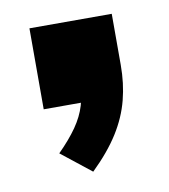

<svg xmlns="http://www.w3.org/2000/svg" viewBox="-50 -226 373 425"><g transform="rotate(-10 136.0 -13.5)"><path d="M127 155 60 102Q86 76 102 53Q118 30 125 6.5Q132 -17 132 -43L170 0H43V-182H228V-67Q228 -26 218.5 11Q209 48 187 83Q165 118 127 155Z"/></g></svg>

Font: Nunito Sans 12pt ExtraLight Black
Style: Regular
Weight: 900
Version: Version 3.101;gftools[0.9.27]